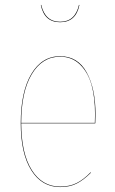

<svg xmlns="http://www.w3.org/2000/svg" viewBox="-20 -757 471 786"><path d="M147 -736.8H148.9Q164.6 -668 226.1 -668Q287.6 -668 303.2 -736.8H305.2Q291 -666 226.1 -666Q161.1 -666 147 -736.8ZM371.1 -288.1Q371.1 -266.1 370.1 -252H66.9Q67.4 -128.4 110.1 -60.8Q152.8 6.8 226.1 6.8Q264.2 6.8 293 -7.3Q321.8 -21.5 351.1 -51.8L352.1 -49.8Q321.8 -19.5 293.5 -5.4Q265.1 8.8 226.1 8.8Q151.4 8.8 108.2 -59.8Q64.9 -128.4 64.9 -252.9Q64.9 -381.3 108.2 -454.1Q151.4 -526.9 226.1 -526.9Q298.3 -526.9 334.7 -460.9Q371.1 -395 371.1 -288.1ZM368.2 -253.9Q369.1 -267.1 369.1 -288.1Q369.1 -357.4 354.7 -409.2Q340.3 -460.9 307.4 -492.9Q274.4 -524.9 226.1 -524.9Q152.8 -524.9 109.9 -452.9Q66.9 -380.9 66.9 -253.9Z"/></svg>

Font: Fira Sans Compressed Two
Style: Regular
Weight: 100
Width: 1
Designer: Carrois Corporate & Edenspiekermann AG
Foundry: Carrois Corporate GbR & Edenspiekermann AG
Version: Version 4.203;PS 004.203;hotconv 1.0.88;makeotf.lib2.5.64775